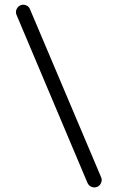

<svg xmlns="http://www.w3.org/2000/svg" viewBox="-20 -760 508 830"><path d="M109.4 -720.7 417 5.9Q422.4 18.1 417 30.3Q412.1 42.5 400.4 47.6Q388.7 52.7 376 47.9Q363.8 43 358.4 31.2L51.8 -694.8Q46.4 -707 51.3 -719.2Q56.2 -731.4 67.9 -736.8Q79.6 -742.2 92.3 -737.3Q105 -732.4 109.4 -720.7Z"/></svg>

Font: Chilanka
Style: Regular
Weight: 400
Designer: Santhosh Thottingal <santhosh.thottingal@gmail.com>
Foundry: Swathanthra Malayalam Computing(SMC)
Version: Version 1.3; 20181103